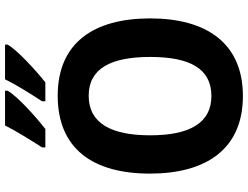

<svg xmlns="http://www.w3.org/2000/svg" viewBox="-131 -843 984 762"><g transform="rotate(-90 361.0 -462.0)"><path d="M565 -924V-934H427C409 -895 370 -833 340 -787V-774H415C461 -810 545 -887 565 -924ZM382 -924V-934H244C225 -895 187 -834 157 -787V-774H230C280 -813 361 -886 382 -924ZM669 -358C669 -582 572 -725 362 -725C153 -725 53 -587 53 -359C53 -136 150 10 361 10C571 10 669 -135 669 -358ZM205 -358C205 -513 253 -602 362 -602C470 -602 516 -514 516 -358C516 -201 470 -115 361 -115C253 -115 205 -203 205 -358Z"/></g></svg>

Font: Noto Sans Arabic UI SmCn
Style: Bold
Weight: 700
Width: 4
Designer: Monotype Design Team, Nadine Chahine and Nizar Qandah
Foundry: Monotype Imaging Inc.
Version: Version 2.010